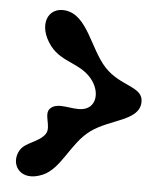

<svg xmlns="http://www.w3.org/2000/svg" viewBox="-47 -621 576 677"><g transform="rotate(5 241.5 -282.0)"><path d="M453 -280C454 -335 374 -328 317 -389C259 -451 237 -568 158 -578C94 -586 66 -517 119 -448C162 -392 232 -398 273 -339C303 -295 293 -245 249 -237C209 -230 161 -255 134 -229C112 -208 144 -165 127 -139C106 -107 57 -103 39 -72C11 -23 49 39 128 6C192 -21 216 -113 282 -161C349 -210 452 -212 453 -280Z"/></g></svg>

Font: PicNic
Style: Regular
Weight: 400
Designer: Mariel Nils
Foundry: Velvetyne Type Foundry
Version: Version 2.000;Glyphs 3.2.3 (3260)